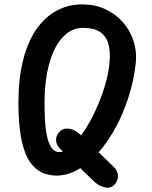

<svg xmlns="http://www.w3.org/2000/svg" viewBox="-20 -795 691 875"><path d="M503 45Q487 64 461 59.5Q435 55 413 36L259 -112Q237 -132 235.5 -153.5Q234 -175 248 -191Q263 -210 288.5 -209Q314 -208 339 -188L497 -36Q516 -17 517.5 4.5Q519 26 503 45ZM239 5Q186 5 151.5 -20.5Q117 -46 98 -91.5Q79 -137 71.5 -197Q64 -257 64 -326Q64 -436 85 -520Q106 -604 145 -660.5Q184 -717 237.5 -746Q291 -775 355 -775Q412 -775 459 -753.5Q506 -732 539 -695Q572 -658 588 -610.5Q604 -563 599 -510Q591 -433 567.5 -358Q544 -283 509 -217.5Q474 -152 430.5 -102Q387 -52 338 -23.5Q289 5 239 5ZM251 -102Q275 -102 303.5 -127Q332 -152 361 -194.5Q390 -237 414.5 -290Q439 -343 456.5 -399Q474 -455 479 -507Q484 -555 475 -591Q466 -627 438.5 -647.5Q411 -668 358 -668Q316 -668 283.5 -642Q251 -616 228.5 -570Q206 -524 194.5 -462Q183 -400 183 -328Q183 -288 185 -248Q187 -208 194 -175Q201 -142 214.5 -122Q228 -102 251 -102Z"/></svg>

Font: Edu NSW ACT Foundation
Style: Bold
Weight: 700
Version: Version 1.003